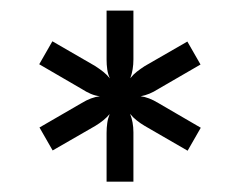

<svg xmlns="http://www.w3.org/2000/svg" viewBox="-20 -776 465 372"><path d="M186.5 -424V-518.5Q186.5 -528.5 187.8 -537.5Q189 -546.5 192.5 -555Q182 -542.5 164.5 -532L82 -484.5L56.5 -529L138.5 -576.5Q156.5 -587.5 173.5 -589.5Q164.5 -590.5 155.8 -594.2Q147 -598 138.5 -603.5L56 -651.5L81.5 -696L164.5 -648Q173 -642.5 180.2 -636.8Q187.5 -631 193 -624Q189 -632.5 187.8 -641.5Q186.5 -650.5 186.5 -660.5V-755.5H238.5V-661Q238.5 -641 232.5 -624.5Q238 -631.5 245 -637Q252 -642.5 260.5 -648L343 -695.5L368.5 -651L286.5 -603.5Q278 -598 269.5 -594.5Q261 -591 252.5 -589.5Q268.5 -587.5 286.5 -576.5L369 -528.5L343.5 -484L260.5 -532Q252 -537 244.8 -542.8Q237.5 -548.5 232 -555.5Q238.5 -539.5 238.5 -519.5V-424Z"/></svg>

Font: Lato
Style: Regular
Weight: 600
Designer: Lukasz Dziedzic
Foundry: tyPoland Lukasz Dziedzic
Version: Version 2.006; 2014-01-15; ttfautohint (v1.4.1)